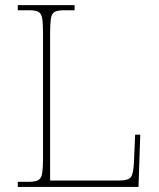

<svg xmlns="http://www.w3.org/2000/svg" viewBox="-20 -734 623 754"><path d="M530.8 -205.1 523.9 0H49.8V-20H92.8Q117.7 -20 129.9 -26.4Q142.6 -33.2 145.8 -54.9Q148.9 -76.7 148.9 -107.9V-606Q148.9 -645.5 145.5 -663.1Q142.1 -682.1 129.9 -688Q117.7 -693.8 92.8 -693.8H49.8V-713.9H272.9V-693.8H232.9Q208.5 -693.8 195.8 -688Q182.6 -681.6 179.7 -659.7Q176.8 -637.7 176.8 -606V-24.9H445.8Q484.9 -24.9 494.4 -39.1Q503.9 -53.2 505.9 -94.2L510.7 -205.1Z"/></svg>

Font: Koh Santepheap Thin
Style: Regular
Weight: 100
Designer: Danh Hong
Version: Version 2.002; ttfautohint (v1.8.3)